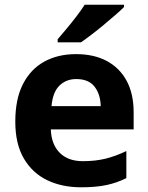

<svg xmlns="http://www.w3.org/2000/svg" viewBox="-20 -786 631 816"><path d="M303 -556Q379 -556 433.5 -527Q488 -498 518 -443Q548 -388 548 -308V-236H196Q198 -173 233.5 -137Q269 -101 332 -101Q385 -101 428 -111.5Q471 -122 517 -144V-29Q477 -9 432.5 0.5Q388 10 325 10Q243 10 180 -20.5Q117 -51 81 -113Q45 -175 45 -269Q45 -365 77.5 -428.5Q110 -492 168 -524Q226 -556 303 -556ZM304 -450Q261 -450 232.5 -422Q204 -394 199 -335H408Q407 -385 382 -417.5Q357 -450 304 -450ZM507 -756Q493 -742 470 -722Q447 -702 420.5 -680Q394 -658 368.5 -638.5Q343 -619 324 -606H225V-619Q241 -638 262.5 -663.5Q284 -689 305 -716.5Q326 -744 340 -766H507Z"/></svg>

Font: Noto Sans Hanifi Rohingya
Style: Regular
Weight: 400
Designer: Monotype Design Team and DaltonMaag
Foundry: Google LLC
Version: Version 2.101